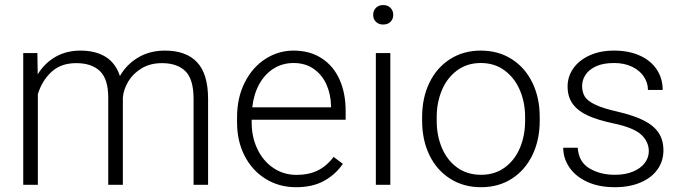

<svg xmlns="http://www.w3.org/2000/svg" viewBox="-20 -741 2736 770"><path d="M814.5 -344.2V0H756.3V-344.7Q756.3 -423.3 723.4 -455.6Q690.4 -487.8 629.4 -487.8Q582.5 -487.8 548.1 -467Q513.7 -446.3 494.6 -414.6Q475.6 -382.8 472.7 -349.6V0H414.1V-349.6Q414.1 -424.3 380.6 -456.1Q347.2 -487.8 285.6 -487.8Q224.1 -487.8 186.3 -452.6Q148.4 -417.5 131.8 -363.3V0H73.2V-528.3H129.9L131.3 -442.9Q158.7 -487.8 202.4 -512.9Q246.1 -538.1 302.7 -538.1Q362.8 -538.1 403.3 -513.2Q443.8 -488.3 460.9 -436Q487.3 -482.4 533.9 -510.3Q580.6 -538.1 641.6 -538.1Q726.6 -538.1 770.5 -491.2Q814.5 -444.3 814.5 -344.2Z M989.3 -260.7V-249.5Q989.3 -191.4 1012.2 -143.3Q1035.2 -95.2 1076.2 -67.4Q1117.2 -39.6 1169.9 -39.6Q1217.3 -39.6 1253.4 -56.9Q1289.6 -74.2 1317.9 -111.8L1355 -84Q1326.2 -41.5 1280 -15.9Q1233.9 9.8 1167.5 9.8Q1099.6 9.8 1045.7 -23.4Q991.7 -56.6 961.2 -115.7Q930.7 -174.8 930.7 -249.5V-270.5Q930.7 -349.6 961.7 -410.6Q992.7 -471.7 1044.7 -504.9Q1096.7 -538.1 1157.2 -538.1Q1222.7 -538.1 1270 -507.3Q1317.4 -476.6 1341.8 -421.9Q1366.2 -367.2 1366.2 -296.4V-260.7ZM991.7 -310.5H1307.6V-316.9Q1306.6 -362.8 1289.3 -401.9Q1272 -440.9 1238.3 -464.6Q1204.6 -488.3 1157.2 -488.3Q1113.3 -488.3 1077.9 -466.3Q1042.5 -444.3 1020 -404.1Q997.6 -363.8 991.7 -310.5Z M1557.1 -681.2Q1557.1 -664.6 1546.1 -653.6Q1535.2 -642.6 1516.6 -642.6Q1498.5 -642.6 1487.5 -653.6Q1476.6 -664.6 1476.6 -681.2Q1476.6 -698.2 1487.5 -709.5Q1498.5 -720.7 1516.6 -720.7Q1535.2 -720.7 1546.1 -709.5Q1557.1 -698.2 1557.1 -681.2ZM1487.3 0V-528.3H1545.4V0Z M1908.2 -538.1Q1978.5 -538.1 2032.2 -503.9Q2085.9 -469.7 2115.2 -409.2Q2144.5 -348.6 2144.5 -272V-256.3Q2144.5 -179.7 2115.2 -119.1Q2085.9 -58.6 2032.7 -24.4Q1979.5 9.8 1909.2 9.8Q1838.9 9.8 1785.2 -24.4Q1731.4 -58.6 1702.1 -119.1Q1672.9 -179.7 1672.9 -256.3V-272Q1672.9 -348.6 1702.1 -409.2Q1731.4 -469.7 1784.9 -503.9Q1838.4 -538.1 1908.2 -538.1ZM1909.2 -40Q1964.4 -40 2004.4 -69.3Q2044.4 -98.6 2065.2 -147.9Q2085.9 -197.3 2085.9 -256.3V-272Q2085.9 -330.1 2064.9 -379.4Q2043.9 -428.7 2003.7 -458.5Q1963.4 -488.3 1908.2 -488.3Q1853 -488.3 1813 -458.5Q1772.9 -428.7 1752.2 -379.4Q1731.4 -330.1 1731.4 -272V-256.3Q1731.4 -197.3 1752.2 -147.9Q1772.9 -98.6 1813.2 -69.3Q1853.5 -40 1909.2 -40Z M2256.3 -394.5Q2256.3 -434.1 2279.3 -466.8Q2302.2 -499.5 2344.5 -518.8Q2386.7 -538.1 2442.4 -538.1Q2502.4 -538.1 2546.6 -517.8Q2590.8 -497.6 2614.3 -461.7Q2637.7 -425.8 2637.7 -380.4H2578.6Q2578.6 -408.2 2562.5 -433.1Q2546.4 -458 2515.4 -473.1Q2484.4 -488.3 2442.4 -488.3Q2398.9 -488.3 2370.4 -475.1Q2341.8 -461.9 2328.1 -440.9Q2314.5 -419.9 2314.5 -396.5Q2314.5 -371.1 2325.4 -353.5Q2336.4 -335.9 2367.2 -321.3Q2397.9 -306.6 2455.6 -293.5Q2521 -278.3 2561.3 -258.1Q2601.6 -237.8 2621.1 -208.7Q2640.6 -179.7 2640.6 -137.7Q2640.6 -94.7 2616.5 -61Q2592.3 -27.3 2548.1 -8.8Q2503.9 9.8 2445.8 9.8Q2381.3 9.8 2334.5 -12Q2287.6 -33.7 2263.2 -70.1Q2238.8 -106.4 2238.8 -148.4H2296.9Q2300.8 -91.3 2344 -65.7Q2387.2 -40 2445.8 -40Q2488.8 -40 2519.5 -53.2Q2550.3 -66.4 2566.2 -87.9Q2582 -109.4 2582 -134.8Q2582 -172.4 2551.8 -200.7Q2521.5 -229 2440.4 -246.1Q2377.9 -259.3 2338.1 -277.3Q2298.3 -295.4 2277.3 -323.7Q2256.3 -352.1 2256.3 -394.5Z"/></svg>

Font: Heebo Light
Style: Regular
Weight: 300
Designer: Oded Ezer
Foundry: Meir Sadan
Version: Version 2.001; ttfautohint (v1.5.14-ce02) -l 8 -r 50 -G 200 